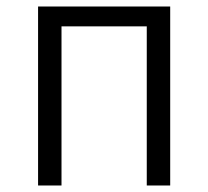

<svg xmlns="http://www.w3.org/2000/svg" viewBox="-20 -570 640 590"><path d="M97 -550H503V0H431V-489H169V0H97Z"/></svg>

Font: JuliaMono Light
Style: Regular
Weight: 300
Monospace: yes
Designer: cormullion
Foundry: corm
Version: Version 0.054; ttfautohint (v1.8.4)